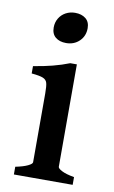

<svg xmlns="http://www.w3.org/2000/svg" viewBox="-79 -710 449 754"><g transform="rotate(10 145.5 -333.5)"><path d="M85.4 -595.7Q85.4 -616.2 95.2 -632.6Q105 -648.9 121.8 -658Q138.7 -667 158.7 -667Q184.6 -667 200.9 -654.1Q217.3 -641.1 217.3 -615.7Q217.3 -584.5 196.3 -564.2Q175.3 -543.9 143.6 -543.9Q117.2 -543.9 101.3 -557.1Q85.4 -570.3 85.4 -595.7ZM31.7 -30.8Q63 -37.1 80.3 -45.4Q97.7 -53.7 97.7 -60.5V-319.8V-334.5Q97.7 -364.3 94.2 -376.5Q90.8 -388.7 77.6 -394.3Q64.5 -399.9 31.7 -402.8V-432.1Q113.3 -444.8 173.8 -468.8H200.2V-60.5Q200.2 -53.7 216.8 -45.2Q233.4 -36.6 266.1 -30.8V0H31.7Z"/></g></svg>

Font: David Libre Medium
Style: Regular
Weight: 500
Version: Version 1.000